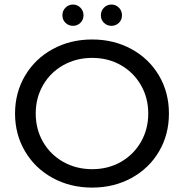

<svg xmlns="http://www.w3.org/2000/svg" viewBox="-20 -827 820 854"><path d="M214.4 -35.4C266.5 -6.9 325.1 7.4 390.1 7.4C454.5 7.4 512.7 -6.9 564.9 -35.4C617 -63.9 657.8 -103.2 687.2 -153.2C716.7 -203.2 731.4 -259.4 731.4 -322C731.4 -384.6 716.7 -440.8 687.2 -490.8C657.8 -540.8 617 -580.1 564.9 -608.6C512.7 -637.1 454.5 -651.4 390.1 -651.4C325.1 -651.4 266.5 -637.1 214.4 -608.6C162.2 -580.1 121.3 -540.7 91.5 -490.4C61.8 -440.1 46.9 -383.9 46.9 -322C46.9 -260.1 61.8 -203.9 91.5 -153.6C121.3 -103.3 162.2 -63.9 214.4 -35.4ZM517.5 -106.7C479.8 -85.3 437.3 -74.5 390.1 -74.5C342.9 -74.5 300.1 -85.3 261.7 -106.7C223.4 -128.2 193.4 -157.8 171.6 -195.5C149.8 -233.2 138.9 -275.4 138.9 -322C138.9 -368.6 149.8 -410.8 171.6 -448.5C193.4 -486.2 223.4 -515.8 261.7 -537.3C300.1 -558.7 342.9 -569.5 390.1 -569.5C437.3 -569.5 479.8 -558.7 517.5 -537.3C555.2 -515.8 585 -486.2 606.7 -448.5C628.5 -410.8 639.4 -368.6 639.4 -322C639.4 -275.4 628.5 -233.2 606.7 -195.5C585 -157.8 555.2 -128.2 517.5 -106.7ZM271.4 -725.4C280.6 -716.5 291.6 -712.1 304.5 -712.1C317.4 -712.1 328.4 -716.5 337.6 -725.4C346.8 -734.3 351.4 -745.5 351.4 -759C351.4 -772.5 346.8 -783.8 337.6 -793C328.4 -802.2 317.4 -806.8 304.5 -806.8C291.6 -806.8 280.6 -802.2 271.4 -793C262.2 -783.8 257.6 -772.5 257.6 -759C257.6 -745.5 262.2 -734.3 271.4 -725.4ZM442.5 -725.4C451.7 -716.5 462.8 -712.1 475.6 -712.1C488.5 -712.1 499.6 -716.5 508.8 -725.4C518 -734.3 522.6 -745.5 522.6 -759C522.6 -772.5 518 -783.8 508.8 -793C499.6 -802.2 488.5 -806.8 475.6 -806.8C462.8 -806.8 451.7 -802.2 442.5 -793C433.3 -783.8 428.7 -772.5 428.7 -759C428.7 -745.5 433.3 -734.3 442.5 -725.4Z"/></svg>

Font: Montserrat Ace
Style: Regular
Weight: 500
Designer: Julieta Ulanovsky
Foundry: Julieta Ulanovsky
Version: Version 1